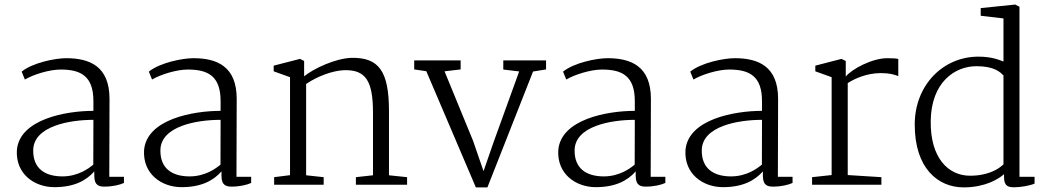

<svg xmlns="http://www.w3.org/2000/svg" viewBox="-20 -812 4608 844"><path d="M54.2 -152.3C47.9 -46.9 131.8 10.7 218.8 10.7C305.2 10.7 358.4 -17.6 394.5 -58.6V-39.1C394.5 5.4 418 8.3 440.4 8.3C474.1 8.3 505.9 1 524.9 -7.8V-34.7H460.4L461.4 -377.4C461.4 -520.5 374.5 -556.2 271 -556.2C223.1 -556.2 124 -536.6 75.2 -497.1L89.4 -462.4C126.5 -484.4 196.8 -506.3 246.6 -506.3C335.9 -506.3 390.6 -477.1 390.6 -367.7V-324.7C268.6 -324.7 65.9 -287.6 54.2 -152.3ZM126 -151.4C127 -257.3 284.7 -285.2 390.6 -285.2C390.1 -216.3 390.1 -135.3 390.1 -88.4C372.1 -73.2 324.7 -36.6 254.4 -36.6C178.2 -36.6 125 -70.8 126 -151.4Z M613.3 -152.3C606.9 -46.9 690.9 10.7 777.8 10.7C864.3 10.7 917.5 -17.6 953.6 -58.6V-39.1C953.6 5.4 977.1 8.3 999.5 8.3C1033.2 8.3 1064.9 1 1084 -7.8V-34.7H1019.5L1020.5 -377.4C1020.5 -520.5 933.6 -556.2 830.1 -556.2C782.2 -556.2 683.1 -536.6 634.3 -497.1L648.4 -462.4C685.5 -484.4 755.9 -506.3 805.7 -506.3C895 -506.3 949.7 -477.1 949.7 -367.7V-324.7C827.6 -324.7 625 -287.6 613.3 -152.3ZM685.1 -151.4C686 -257.3 843.8 -285.2 949.7 -285.2C949.2 -216.3 949.2 -135.3 949.2 -88.4C931.2 -73.2 883.8 -36.6 813.5 -36.6C737.3 -36.6 684.1 -70.8 685.1 -151.4Z M1185.1 0H1402.8V-33.2L1325.7 -41.5V-442.9C1375 -476.6 1441.9 -501.5 1491.7 -503.4C1589.8 -506.8 1619.6 -453.6 1619.6 -314.9V-41.5L1544.4 -33.2V0H1769.5V-33.2L1689.9 -41.5V-323.7C1689.9 -499 1645.5 -561 1522.9 -557.6C1456.1 -555.2 1360.8 -512.2 1316.9 -476.6V-543.9L1298.8 -553.2L1183.1 -523.4V-498.5L1254.9 -472.7V-42L1185.1 -33.2Z M2071.8 11.7H2122.6L2323.2 -497.6L2380.4 -506.8V-546.4H2192.4V-506.3L2262.2 -498L2150.4 -189L2105.5 -59.6L2059.6 -192.9L1934.1 -498.5L2004.9 -506.8V-546.4H1800.8V-506.8L1854 -499Z M2434.1 -152.3C2427.7 -46.9 2511.7 10.7 2598.6 10.7C2685.1 10.7 2738.3 -17.6 2774.4 -58.6V-39.1C2774.4 5.4 2797.9 8.3 2820.3 8.3C2854 8.3 2885.7 1 2904.8 -7.8V-34.7H2840.3L2841.3 -377.4C2841.3 -520.5 2754.4 -556.2 2650.9 -556.2C2603 -556.2 2503.9 -536.6 2455.1 -497.1L2469.2 -462.4C2506.3 -484.4 2576.7 -506.3 2626.5 -506.3C2715.8 -506.3 2770.5 -477.1 2770.5 -367.7V-324.7C2648.4 -324.7 2445.8 -287.6 2434.1 -152.3ZM2505.9 -151.4C2506.8 -257.3 2664.6 -285.2 2770.5 -285.2C2770 -216.3 2770 -135.3 2770 -88.4C2752 -73.2 2704.6 -36.6 2634.3 -36.6C2558.1 -36.6 2504.9 -70.8 2505.9 -151.4Z M2993.2 -152.3C2986.8 -46.9 3070.8 10.7 3157.7 10.7C3244.1 10.7 3297.4 -17.6 3333.5 -58.6V-39.1C3333.5 5.4 3356.9 8.3 3379.4 8.3C3413.1 8.3 3444.8 1 3463.9 -7.8V-34.7H3399.4L3400.4 -377.4C3400.4 -520.5 3313.5 -556.2 3210 -556.2C3162.1 -556.2 3063 -536.6 3014.2 -497.1L3028.3 -462.4C3065.4 -484.4 3135.7 -506.3 3185.5 -506.3C3274.9 -506.3 3329.6 -477.1 3329.6 -367.7V-324.7C3207.5 -324.7 3004.9 -287.6 2993.2 -152.3ZM3064.9 -151.4C3065.9 -257.3 3223.6 -285.2 3329.6 -285.2C3329.1 -216.3 3329.1 -135.3 3329.1 -88.4C3311 -73.2 3263.7 -36.6 3193.4 -36.6C3117.2 -36.6 3064 -70.8 3064.9 -151.4Z M3549.8 0H3854.5V-33.2L3706.5 -42.5V-446.8C3736.3 -465.8 3788.1 -490.2 3851.1 -490.7C3890.6 -490.7 3910.6 -484.4 3928.7 -477.5V-552.7C3921.4 -555.2 3901.9 -556.2 3880.4 -556.2C3814.5 -556.2 3725.6 -509.3 3697.8 -475.6V-543.9L3679.2 -553.2L3564 -523.4V-498.5L3635.7 -472.7V-42.5L3549.8 -33.2Z M4216.3 11.7C4308.1 11.7 4367.7 -23.4 4393.6 -46.4V-32.2C4393.6 7.8 4414.6 11.2 4438.5 11.2C4465.3 11.2 4506.8 4.4 4527.8 -4.9V-34.7H4461.4V-782.2L4442.9 -792L4291 -776.4V-742.7L4391.1 -731V-541.5C4370.6 -549.3 4338.9 -563 4280.8 -563C4126 -563 4001 -438.5 4001 -264.2C4001 -72.8 4102.5 11.7 4216.3 11.7ZM4243.7 -39.6C4147.9 -39.6 4068.8 -118.7 4071.3 -280.8C4073.7 -450.2 4176.8 -521 4272.5 -521C4352.1 -521 4377.9 -494.1 4391.1 -480V-89.4C4375 -74.2 4346.2 -54.2 4299.3 -44.9C4283.2 -41.5 4264.6 -39.6 4243.7 -39.6Z"/></svg>

Font: Merriweather
Style: Light
Weight: 250
Designer: Eben Sorkin ( eben@eyebytes.com )
Foundry: Sorkin Type Co.
Version: Version 1.003